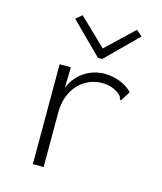

<svg xmlns="http://www.w3.org/2000/svg" viewBox="-105 -764 710 843"><g transform="rotate(15 250.0 -343.0)"><path d="M124 -453H175L172 -320L164 -327Q170 -359 185.5 -384.5Q201 -410 223.5 -428Q246 -446 272.5 -455Q299 -464 327 -464Q361 -464 395 -451.5Q429 -439 453 -414L430 -377L426 -369L419 -373Q419 -380 415 -386Q411 -392 397 -402Q379 -413 362.5 -417.5Q346 -422 327 -422Q296 -422 268 -410Q240 -398 218.5 -375Q197 -352 185 -319.5Q173 -287 173 -245V1H124ZM166 -687 289 -569 413 -687 440 -664 299 -524H279L138 -664Z"/></g></svg>

Font: Inconsolata Light
Style: Regular
Weight: 300
Designer: Raph Levien, Cyreal, Brenton Simpson
Foundry: Raph Levien, Cyreal, Google
Version: Version 3.001